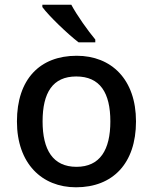

<svg xmlns="http://www.w3.org/2000/svg" viewBox="-20 -786 649 816"><path d="M283 -766H160V-756C187 -719 267 -642 314 -606H385V-618C354 -655 307 -721 283 -766ZM558 -270C558 -449 453 -549 306 -549C149 -549 52 -449 52 -270C52 -91 158 10 303 10C459 10 558 -91 558 -270ZM161 -270C161 -392 204 -461 304 -461C405 -461 449 -392 449 -270C449 -149 405 -77 305 -77C205 -77 161 -149 161 -270Z"/></svg>

Font: Noto Sans Hanifi Rohingya Medium
Style: Regular
Weight: 500
Designer: Monotype Design Team and DaltonMaag
Foundry: Google LLC
Version: Version 2.102